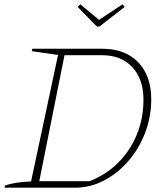

<svg xmlns="http://www.w3.org/2000/svg" viewBox="-20 -870 774 890"><path d="M454 -644Q560 -644 620.5 -581.5Q681 -519 681 -409Q681 -328 652.5 -254Q624 -180 574.5 -123Q525 -66 461.5 -33Q398 0 328 0H1L3 -10Q48 -26 124 -29L249 -615L127 -633L130 -644ZM395 -30Q472 -60 528 -116Q584 -172 614.5 -247Q645 -322 645 -408Q645 -503 593.5 -558.5Q542 -614 454 -614H279L162 -30ZM429 -747 340 -838 352 -850 439 -778 548 -850 558 -838 441 -747Z"/></svg>

Font: Piazzolla SC Thin
Style: Italic
Weight: 100
Italic angle: -11.3°
Designer: Juan Pablo del Peral
Foundry: Huerta Tipografica
Version: Version 1.330